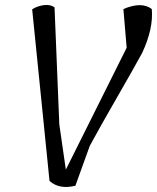

<svg xmlns="http://www.w3.org/2000/svg" viewBox="-20 -742 625 764"><path d="M484 -552 471 -706Q544 -737 584 -706Q591 -629 546 -532Q514 -473 444 -351.5Q374 -230 337 -161L280 -3Q216 13 177 -22L108 -705Q128 -718 154 -721.5Q180 -725 197 -713L216 -247L242 -67Z"/></svg>

Font: Tillana
Style: Regular
Weight: 400
Designer: Lipi Raval (Devanagari, Latin), Jonny Pinhorn (Latin)
Foundry: Indian Type Foundry
Version: Version 2.003;PS 1.0;hotconv 1.0.79;makeotf.lib2.5.61930; tt